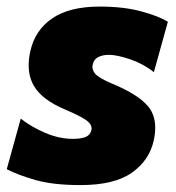

<svg xmlns="http://www.w3.org/2000/svg" viewBox="-30 -534 522 569"><path d="M208.5 14.5Q128.5 14.5 76.2 -0.2Q24 -15 -10 -32.5L31.5 -182.5Q60 -159.5 102.2 -141Q144.5 -122.5 186 -122.5Q208 -122.5 222.2 -127.5Q236.5 -132.5 240.5 -147Q241.5 -150 241.5 -153Q241.5 -165.5 228 -176Q211 -189 164 -209Q94.5 -238 70.5 -279.5Q55 -306 55 -340.5Q55 -359.5 59.5 -380.5Q73 -444 124.2 -479.2Q175.5 -514.5 265 -514.5Q337 -514.5 389 -500.2Q441 -486 467.5 -469.5L426 -320Q396.5 -344 357 -357.8Q317.5 -371.5 292 -371.5Q275 -371.5 261.5 -365Q248 -358.5 245 -343Q244 -339.5 244 -335.5Q244 -325 252 -315.5Q262.5 -303 302.5 -286Q381 -253.5 410 -217.5Q430 -192.5 430 -155Q430 -137.5 425.5 -117.5Q413 -59.5 361.2 -22.5Q309.5 14.5 208.5 14.5Z"/></svg>

Font: Heraclito ExtraBold
Style: Italic
Weight: 800
Italic angle: -12°
Designer: Kostas Bartsokas (font) & Cristiano Sobral (main changes)
Foundry: Kostas Bartsokas (font) & Cristiano Sobral (main changes)
Version: Version 1.00;July 8, 2020;FontCreator 13.0.0.2655 64-bit